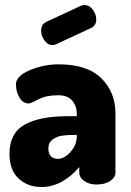

<svg xmlns="http://www.w3.org/2000/svg" viewBox="-20 -740 524 770"><path d="M215 -482Q330 -482 386.5 -426Q443 -370 443 -286V-48Q443 -28 421.5 -14Q400 0 367 0Q338 0 318 -14Q298 -28 298 -48V-70Q229 10 146 10Q91 10 54.5 -24Q18 -58 18 -123Q18 -206 78.5 -240Q139 -274 252 -274H288V-284Q288 -314 270 -336Q252 -358 213 -358Q165 -358 134 -341.5Q103 -325 96 -325Q72 -325 58 -348.5Q44 -372 44 -402Q44 -435 99.5 -458.5Q155 -482 215 -482ZM288 -195V-199H284Q251 -199 229.5 -196Q208 -193 191 -180.5Q174 -168 174 -145Q174 -103 213 -103Q238 -103 263 -131Q288 -159 288 -195ZM346 -628 206 -563Q196 -559 191 -559Q172 -559 158.5 -577.5Q145 -596 145 -617Q145 -642 165 -652L305 -717Q312 -720 319 -720Q338 -720 352 -701.5Q366 -683 366 -662Q366 -638 346 -628Z"/></svg>

Font: Dosis
Style: ExtraBold
Weight: 800
Designer: EdgarTolentino, PabloImpallari, IginoMarini
Foundry: EdgarTolentino, PabloImpallari, IginoMarini
Version: Version 1.007